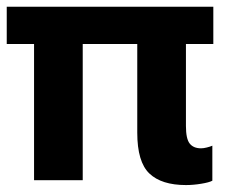

<svg xmlns="http://www.w3.org/2000/svg" viewBox="-20 -535 673 570"><path d="M0 -404.3H613.3V-515.1H0ZM81.1 0H225.6V-455.6H81.1ZM532.2 14.4Q553.5 14.4 577.3 10.5Q601.1 6.6 610.4 1.5V-102.5Q604 -99.6 594.2 -97.2Q584.5 -94.7 576.7 -94.7Q554.4 -94.7 543.2 -108.8Q532 -122.8 532 -160.9V-455.6H387.5V-141.1Q387.5 -54.2 423.5 -19.9Q459.5 14.4 532.2 14.4Z"/></svg>

Font: Roboto Flex
Style: Regular
Weight: 400
Designer: Berlow after Robertson
Foundry: Google
Version: Version 3.200;gftools[0.9.32]